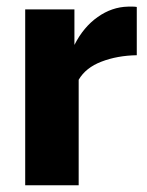

<svg xmlns="http://www.w3.org/2000/svg" viewBox="-20 -553 440 573"><path d="M55.2 0V-524.9H202.1V-418.9Q229 -472.2 271.5 -502.2Q314 -532.2 361.8 -533.2Q373 -533.2 377.9 -533.2Q382.8 -533.2 388.2 -532.2V-388.2Q330.1 -387.2 283 -369.1Q235.8 -351.1 214.8 -314.9V0Z"/></svg>

Font: Raleway ExtraBold
Style: Regular
Weight: 800
Designer: Matt McInerney, Pablo Impallari, Rodrigo Fuenzalida
Foundry: Matt McInerney, Pablo Impallari, Rodrigo Fuenzalida
Version: Version 3.000g; ttfautohint (v1.5) -l 8 -r 28 -G 28 -x 14 -D